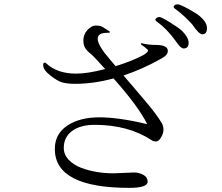

<svg xmlns="http://www.w3.org/2000/svg" viewBox="-20 -867 1040 901"><path d="M709 -774.4Q709 -778.3 714.4 -782.7Q719.7 -787.1 728.5 -787.1Q737.3 -787.1 777.3 -762.2Q817.4 -737.3 832 -724.6Q865.2 -691.4 865.2 -666Q865.2 -639.6 841.8 -639.6Q829.1 -639.6 810.5 -666L802.7 -676.8Q762.7 -732.4 714.8 -766.6Q709 -770.5 709 -774.4ZM794.9 -835Q794.9 -838.9 799.8 -842.8Q804.7 -846.7 814.5 -846.7Q824.2 -846.7 862.8 -825.7Q901.4 -804.7 914.1 -793.9Q951.2 -763.7 951.2 -735.4Q951.2 -706.1 929.7 -706.1Q913.1 -706.1 881.8 -752.9Q842.8 -795.9 799.8 -827.1Q794.9 -830.1 794.9 -835ZM182.6 -561.5Q182.6 -573.2 189.5 -573.2Q193.4 -573.2 196.3 -570.3Q248 -521.5 336.9 -521.5Q391.6 -521.5 473.6 -543Q421.9 -600.6 408.2 -612.3Q393.6 -624 387.7 -630.9Q371.1 -648.4 371.1 -676.8Q371.1 -705.1 390.1 -726.1Q409.2 -747.1 429.7 -747.1Q450.2 -747.1 460 -741.2Q469.7 -735.4 480.5 -728.5Q490.2 -721.7 495.1 -718.8Q496.1 -717.8 496.1 -715.8Q496.1 -712.9 480.5 -712.9Q438.5 -712.9 438.5 -684.6Q438.5 -654.3 495.1 -588.9Q520.5 -559.6 522.5 -556.6Q604.5 -582 654.3 -609.4Q674.8 -622.1 674.8 -629.9Q674.8 -633.8 658.2 -646.5Q640.6 -658.2 640.6 -661.1Q640.6 -664.1 644.5 -664.1Q675.8 -656.2 710.9 -656.2Q767.6 -656.2 767.6 -627.9Q767.6 -608.4 738.3 -592.8Q650.4 -543 559.6 -512.7Q574.2 -496.1 607.9 -456.5Q641.6 -417 676.8 -375Q711.9 -333 738.3 -291Q747.1 -276.4 747.1 -258.8Q747.1 -241.2 735.8 -222.2Q724.6 -203.1 712.9 -203.1Q700.2 -203.1 693.4 -208Q583 -281.2 423.8 -281.2Q357.4 -281.2 318.4 -252.4Q279.3 -223.6 279.3 -172.9Q279.3 -141.6 301.8 -117.7Q324.2 -93.8 359.4 -80.1Q428.7 -53.7 513.7 -53.7L608.4 -57.6Q632.8 -57.6 652.8 -46.4Q672.9 -35.2 672.9 -14.6Q672.9 14.6 586.9 14.6Q237.3 14.6 237.3 -168Q237.3 -238.3 295.4 -277.3Q353.5 -316.4 446.3 -316.4Q538.1 -316.4 670.9 -284.2Q630.9 -366.2 512.7 -499Q418.9 -473.6 333 -473.6Q295.9 -473.6 272.9 -480Q250 -486.3 216.3 -512.7Q182.6 -539.1 182.6 -561.5Z"/></svg>

Font: GenEi Koburi Mincho v6
Style: Regular
Weight: 400
Designer: o_tamon (Modified)
Foundry: o_tamon / Adobe Systems Incorporated
Version: Version 6.1